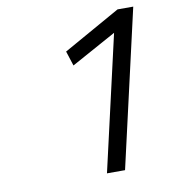

<svg xmlns="http://www.w3.org/2000/svg" viewBox="-76 -728 713 795"><g transform="rotate(-10 280.0 -330.5)"><path d="M231 -526 471 -661H537L386 0H310L440 -568L251 -464Z"/></g></svg>

Font: TitilliumWebItalic
Style: Italic
Weight: 400
Italic angle: -13°
Version: Version 1.001;PS 57.000;hotconv 1.0.70;makeotf.lib2.5.55311